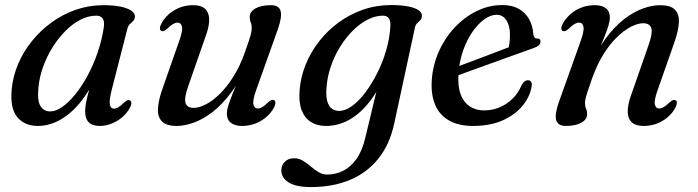

<svg xmlns="http://www.w3.org/2000/svg" viewBox="-20 -488 2761 760"><path d="M421.5 -129.5Q411.5 -88.5 415 -73.2Q418.5 -58 430 -58Q439 -58 448 -63.2Q457 -68.5 470.5 -81.5Q478.5 -89 484 -91Q489.5 -93 494.5 -90.5Q500 -87.5 500 -80Q500 -72.5 494 -61Q476 -28.5 442.8 -9Q409.5 10.5 374.5 10.5Q345.5 10.5 331.2 -4Q317 -18.5 317 -46Q317 -57.5 319 -71.5Q321 -85.5 326 -106.2Q331 -127 340 -157.8Q349 -188.5 363 -233.5L372.5 -217Q345 -144.5 306.2 -93.5Q267.5 -42.5 222.2 -16Q177 10.5 129.5 10.5Q77 10.5 48 -24.8Q19 -60 26.5 -137Q31.5 -187 52 -235.2Q72.5 -283.5 106.5 -325.5Q140.5 -367.5 184.5 -399.5Q228.5 -431.5 280.5 -449.5Q332.5 -467.5 389 -467.5Q431.5 -467.5 459.5 -461.2Q487.5 -455 501.2 -444.8Q515 -434.5 514 -421Q513 -410.5 506.8 -404.5Q500.5 -398.5 493.8 -392.2Q487 -386 484.5 -375.5ZM132 -141Q127 -89.5 140.2 -68.2Q153.5 -47 178.5 -47Q201 -47 226.8 -65Q252.5 -83 278.2 -114.8Q304 -146.5 326.5 -188.2Q349 -230 365.8 -278.2Q382.5 -326.5 390.5 -377Q394.5 -403 386.8 -414.5Q379 -426 361.5 -426Q330 -426 299 -410.2Q268 -394.5 239.8 -366.2Q211.5 -338 188.5 -301.5Q165.5 -265 150.8 -224Q136 -183 132 -141Z M1065 -91.5Q1070.5 -88.5 1070.2 -81Q1070 -73.5 1064.5 -62Q1046 -29 1012.2 -9.2Q978.5 10.5 937.5 10.5Q910 10.5 894 -1.8Q878 -14 878 -38Q878 -52.5 884 -71.2Q890 -90 900.5 -116.2Q911 -142.5 926.2 -179Q941.5 -215.5 960 -266L962 -245Q933 -173 896.8 -124Q860.5 -75 822 -45.2Q783.5 -15.5 746.8 -2.5Q710 10.5 680 10.5Q638.5 10.5 621 -7.5Q603.5 -25.5 605.2 -58.2Q607 -91 623 -136.5L690 -327.5Q704 -367 700.2 -382.8Q696.5 -398.5 683 -398.5Q675 -398.5 665.5 -393.2Q656 -388 642.5 -375Q634.5 -367.5 629 -365.5Q623.5 -363.5 618.5 -366Q613 -368.5 613 -376.2Q613 -384 619 -395Q637 -428 670.5 -447.8Q704 -467.5 744.5 -467.5Q776 -467.5 791.5 -453.5Q807 -439.5 808 -412.8Q809 -386 795 -347.5L726.5 -151Q708.5 -101 714.2 -81Q720 -61 747 -61Q767.5 -61 794.2 -74.5Q821 -88 849 -115.2Q877 -142.5 903 -183.2Q929 -224 948.5 -278.5Q959.5 -309.5 965.8 -328.5Q972 -347.5 974.2 -358.5Q976.5 -369.5 976.5 -377Q976.5 -390.5 972.5 -399.2Q968.5 -408 968.5 -421Q968.5 -442 991.2 -454.8Q1014 -467.5 1053 -467.5Q1084.5 -467.5 1090.8 -444.2Q1097 -421 1079.5 -371.5L993.5 -130Q979.5 -90.5 983.2 -74.5Q987 -58.5 1000 -58.5Q1008.5 -58.5 1017.8 -63.8Q1027 -69 1040.5 -82.5Q1049 -90 1054.5 -92Q1060 -94 1065 -91.5Z M1541 -1.5Q1523 84 1477.2 140.5Q1431.5 197 1363.8 224.8Q1296 252.5 1210.5 252.5Q1151.5 252.5 1122.5 234Q1093.5 215.5 1093.5 186.5Q1093.5 166.5 1107.2 152.5Q1121 138.5 1144.5 138.5Q1163 138.5 1179 148.2Q1195 158 1210.2 171Q1225.5 184 1241.2 193.5Q1257 203 1274.5 203Q1307.5 203 1337.5 188.5Q1367.5 174 1390.8 141.5Q1414 109 1426.5 55L1490.5 -211L1506.5 -200.5Q1480.5 -134 1443.8 -86.5Q1407 -39 1363 -14.2Q1319 10.5 1270.5 10.5Q1236 10.5 1211.2 -4.8Q1186.5 -20 1174.2 -51.2Q1162 -82.5 1166 -131.5Q1170 -183 1189.8 -232Q1209.5 -281 1242.8 -323.8Q1276 -366.5 1320.2 -399Q1364.5 -431.5 1417.2 -449.8Q1470 -468 1528.5 -468Q1570 -468 1597.5 -462.2Q1625 -456.5 1638.2 -446.5Q1651.5 -436.5 1650 -424.5Q1649 -413 1643.2 -407.5Q1637.5 -402 1631.2 -396.2Q1625 -390.5 1622.5 -379ZM1272.5 -141.5Q1269.5 -106.5 1275.8 -86.2Q1282 -66 1294.2 -57.5Q1306.5 -49 1322 -49Q1347.5 -49 1374.5 -69Q1401.5 -89 1426.8 -122.8Q1452 -156.5 1473.2 -198.8Q1494.5 -241 1508 -286.8Q1521.5 -332.5 1524.5 -375Q1527.5 -402 1520.2 -414Q1513 -426 1495.5 -426Q1466 -426 1435.5 -410.5Q1405 -395 1377 -367.2Q1349 -339.5 1326.5 -303.2Q1304 -267 1289.8 -225.8Q1275.5 -184.5 1272.5 -141.5Z M1744 -206.5Q1744 -206.5 1762.5 -213.5Q1781 -220.5 1811.2 -231.8Q1841.5 -243 1876.2 -256.2Q1911 -269.5 1944.2 -282Q1977.5 -294.5 2002 -304L1990.5 -288Q1994.5 -300.5 1996.5 -316Q1998.5 -331.5 1998.5 -352.5Q1998.5 -386.5 1984.2 -408Q1970 -429.5 1946 -429.5Q1922.5 -429.5 1897.5 -411.8Q1872.5 -394 1850.5 -362.5Q1828.5 -331 1813.5 -289Q1798.5 -247 1795 -198.5Q1789.5 -125 1817.5 -88Q1845.5 -51 1897 -51Q1928 -51 1956.8 -62.8Q1985.5 -74.5 2008.8 -97.2Q2032 -120 2045 -152Q2052 -163 2057.8 -166.8Q2063.5 -170.5 2070 -170.5Q2078 -170.5 2082.5 -163.8Q2087 -157 2083.5 -141.5Q2076.5 -103 2047.2 -68Q2018 -33 1969 -11.2Q1920 10.5 1852.5 10.5Q1795 10.5 1757.2 -11.2Q1719.5 -33 1702.5 -73.2Q1685.5 -113.5 1689 -169.5Q1693 -230 1716.8 -283.5Q1740.5 -337 1779.2 -378.5Q1818 -420 1866.5 -444Q1915 -468 1968.5 -468Q2007.5 -468 2034.2 -452.5Q2061 -437 2075 -411Q2089 -385 2091 -353Q2092 -345.5 2095.5 -340.5Q2099 -335.5 2105.5 -335.5Q2112.5 -336 2116 -332.8Q2119.5 -329.5 2119.5 -323.5Q2119.5 -316 2113 -309.2Q2106.5 -302.5 2087.5 -296Q2067.5 -289 2035 -277.2Q2002.5 -265.5 1964.2 -251.8Q1926 -238 1888 -224.2Q1850 -210.5 1818.2 -199Q1786.5 -187.5 1767.2 -180.5Q1748 -173.5 1748 -173.5Z M2207.5 -365.5Q2202 -368.5 2202 -376.2Q2202 -384 2208 -395Q2226.5 -428 2260.2 -447.8Q2294 -467.5 2335 -467.5Q2362.5 -467.5 2378.2 -455.2Q2394 -443 2394 -419Q2394 -404.5 2388.2 -385.8Q2382.5 -367 2372 -341Q2361.5 -315 2346.2 -278.2Q2331 -241.5 2312.5 -191L2310.5 -212Q2339.5 -284 2375.5 -333Q2411.5 -382 2450 -411.8Q2488.5 -441.5 2525.2 -454.5Q2562 -467.5 2592 -467.5Q2634 -467.5 2651.5 -449.8Q2669 -432 2667.2 -399Q2665.5 -366 2649.5 -320.5L2582.5 -129.5Q2568.5 -90 2572.2 -74.2Q2576 -58.5 2589 -58.5Q2597.5 -58.5 2606.8 -63.8Q2616 -69 2629.5 -82Q2638 -89.5 2643.2 -91.5Q2648.5 -93.5 2653.5 -91.5Q2659.5 -88.5 2659.2 -80.8Q2659 -73 2653.5 -62Q2635.5 -29 2602 -9.2Q2568.5 10.5 2527.5 10.5Q2497 10.5 2481.2 -3.5Q2465.5 -17.5 2464.8 -44.5Q2464 -71.5 2477.5 -109.5L2546 -306Q2564 -356 2558.2 -376Q2552.5 -396 2525.5 -396Q2505 -396 2478.2 -382.5Q2451.5 -369 2423.2 -342Q2395 -315 2369.2 -274Q2343.5 -233 2324 -178.5Q2313 -147.5 2306.8 -128.5Q2300.5 -109.5 2298 -98.5Q2295.5 -87.5 2295.5 -80Q2295.5 -67 2299.8 -58Q2304 -49 2304 -36.5Q2304 -15 2281 -2.2Q2258 10.5 2219.5 10.5Q2188 10.5 2181.5 -13Q2175 -36.5 2193 -86L2279 -327Q2293 -366.5 2289.5 -382.5Q2286 -398.5 2272 -398.5Q2264 -398.5 2254.5 -393.2Q2245 -388 2231.5 -374.5Q2223.5 -367.5 2218 -365.5Q2212.5 -363.5 2207.5 -365.5Z"/></svg>

Font: Fraunces
Style: Italic
Weight: 400
Italic angle: -16°
Version: Version 1.000;[b76b70a41]